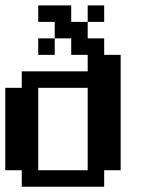

<svg xmlns="http://www.w3.org/2000/svg" viewBox="-20 -708 540 728"><path d="M0 -375H62.5V-437.5H312.5V-500H250V-562.5H187.5V-500H125V-562.5H187.5V-625H125V-687.5H250V-625H312.5V-687.5H375V-625H312.5V-562.5H375V-500H437.5V-62.5H375V0H62.5V-62.5H0ZM125 -375V-62.5H312.5V-375Z"/></svg>

Font: NeoDunggeunmo
Style: Regular
Weight: 400
Monospace: yes
Version: Version 1.600